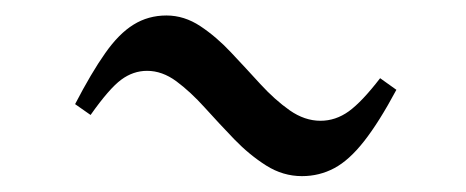

<svg xmlns="http://www.w3.org/2000/svg" viewBox="-20 -407 602 248"><path d="M370 -179.5Q345.5 -179.5 323.8 -193.2Q302 -207 282.5 -227.2Q263 -247.5 244.5 -268Q226 -288.5 207.8 -302Q189.5 -315.5 170 -315.5Q152 -315.5 136.5 -304Q121 -292.5 97 -258.5L77 -272.5Q98 -313 115.8 -338.2Q133.5 -363.5 152.5 -375.2Q171.5 -387 195 -387Q218 -387 238.8 -373.2Q259.5 -359.5 278.5 -339.2Q297.5 -319 316.2 -298.5Q335 -278 354.2 -264.5Q373.5 -251 394 -251Q413.5 -251 430.5 -263.2Q447.5 -275.5 471 -306L492 -291Q469.5 -249 450.2 -224.5Q431 -200 411.8 -189.8Q392.5 -179.5 370 -179.5Z"/></svg>

Font: Merriweather 120pt
Style: Italic
Weight: 400
Italic angle: -7.8°
Version: Version 2.101